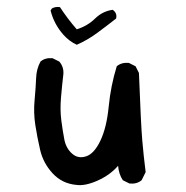

<svg xmlns="http://www.w3.org/2000/svg" viewBox="-20 -551 540 558"><path d="M201.2 -13.7Q160.2 -17.6 132.8 -47.4Q105.5 -77.1 96.7 -115.2Q87.9 -153.3 82.5 -188.5Q77.1 -223.6 80.6 -260.7Q84 -297.9 85 -324.2Q85.9 -350.6 97.7 -372.1Q111.3 -383.8 132.8 -381.8L152.3 -372.1Q166 -356.4 164.1 -335Q160.2 -301.8 157.2 -266.6Q154.3 -231.4 158.2 -201.2Q162.1 -170.9 167 -145.5Q171.9 -120.1 189.5 -104.5Q207 -88.9 230.5 -96.7Q253.9 -104.5 272 -142.6Q290 -180.7 295.9 -241.2Q301.8 -301.8 319.3 -358.4Q333 -370.1 354.5 -368.2L374 -358.4L383.8 -338.9Q389.6 -186.5 393.6 -141.6Q397.5 -96.7 403.3 -50.8L391.6 -27.3Q377.9 -15.6 356.4 -17.6L336.9 -27.3Q325.2 -44.9 323.2 -69.3Q300.8 -43 264.2 -26.4Q227.5 -9.8 201.2 -13.7ZM203.1 -420.9Q181.6 -430.7 164.1 -450.2Q136.7 -481.4 127 -520.5L130.9 -526.4Q140.6 -532.2 154.3 -530.3Q175.8 -497.1 203.1 -465.8Q234.4 -475.6 256.3 -497.1Q278.3 -518.6 307.6 -522.5Q321.3 -512.7 317.4 -497.1Q290 -475.6 262.2 -455.1Q234.4 -434.6 203.1 -420.9Z"/></svg>

Font: NaikaiFont
Style: Regular-Lite
Weight: 400
Version: Version 1.67